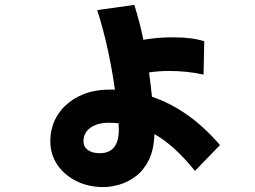

<svg xmlns="http://www.w3.org/2000/svg" viewBox="-20 -678 1040 782"><path d="M401 84Q340 84 291 59.5Q242 35 213.5 -7Q185 -49 185 -103Q185 -164 216 -211.5Q247 -259 301.5 -286Q356 -313 426 -313H448Q439 -380 421.5 -464Q404 -548 376 -637L527 -658Q537 -627 546.5 -591Q556 -555 564 -516Q621 -526 686 -526Q762 -526 812 -510L809 -374Q775 -382 739 -385.5Q703 -389 669 -389Q626 -389 587 -383Q594 -333 599 -284Q752 -232 876 -87L774 18Q732 -34 691.5 -71Q651 -108 609 -132Q607 -68 586 -26Q565 16 533 40Q501 64 466 74Q431 84 401 84ZM320 -102Q320 -80 338 -67Q356 -54 386 -54Q464 -54 464 -150Q464 -158 463 -176Q443 -178 422 -178Q376 -178 348 -157.5Q320 -137 320 -102Z"/></svg>

Font: Mochiy Pop One
Style: Regular
Weight: 400
Designer: FONTDASU
Foundry: FONTDASU / Google Inc. / Adobe
Version: Version 2.000